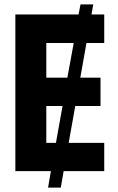

<svg xmlns="http://www.w3.org/2000/svg" viewBox="-20 -780 540 875"><path d="M191 -426V-584H316L287 -426ZM191 -129V-297H265L235 -129ZM455 0V-129H293L323 -297H438V-426H346L374 -584H455V-714H397L405 -760H347L338 -714H50V0H212L199 75H257L270 0Z"/></svg>

Font: Noto Sans Mono UI Condensed ExtraBold
Style: Regular
Weight: 800
Width: 3
Designer: Monotype Design team
Foundry: Monotype Imaging Inc.
Version: 1.000